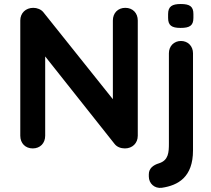

<svg xmlns="http://www.w3.org/2000/svg" viewBox="-20 -739 1050 956"><path d="M205 -63V-458L550 -23C562 -7 582 0 602 0C639 0 666 -26 666 -63V-637C666 -674 641 -700 604 -700C567 -700 542 -674 542 -637V-245L196 -678C185 -692 165 -700 146 -700C108 -700 81 -674 81 -637V-63C81 -26 106 0 143 0C180 0 205 -26 205 -63ZM941 10V-474C941 -509 916 -535 881 -535C846 -535 821 -509 821 -474V-25C821 20 819 59 772 74C742 83 721 100 721 129V140C721 174 749 201 786 196C867 184 941 143 941 10ZM943 -650V-669C943 -706 926 -719 880 -719C837 -719 817 -707 817 -669V-650C817 -613 834 -600 879 -600C924 -600 943 -611 943 -650Z"/></svg>

Font: Hotpoint
Style: Bold
Weight: 700
Designer: Andrew Paglinawan, Luciano Perondi, Riccardo Olocco
Foundry: CAST Cooperativa Anonima Servizi Tipografici
Version: Version 1.000;PS 2.1;hotconv 16.6.51;makeotf.lib2.5.65220